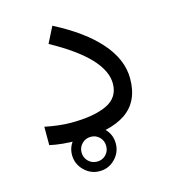

<svg xmlns="http://www.w3.org/2000/svg" viewBox="-93 -528 656 739"><g transform="rotate(-15 235.5 -159.0)"><path d="M127 47.9Q127 12.2 152.8 -13.2Q178.7 -38.6 214.4 -38.6Q250.5 -38.6 275.9 -13.2Q301.3 12.2 301.3 47.9Q301.3 83.5 275.9 109.4Q250.5 135.3 214.4 135.3Q178.7 135.3 152.8 109.4Q127 83.5 127 47.9ZM165 47.9Q165 68.8 179.4 83Q193.8 97.2 214.4 97.2Q235.4 97.2 249.3 83Q263.2 68.8 263.2 47.9Q263.2 27.3 249.3 12.9Q235.4 -1.5 214.4 -1.5Q193.8 -1.5 179.4 12.9Q165 27.3 165 47.9ZM155.8 -73.2Q247.1 -73.2 298.6 -97.4Q350.1 -121.6 350.1 -177.7Q350.1 -279.3 150.4 -388.7L182.6 -452.6Q297.9 -393.6 358.6 -324.2Q419.4 -254.9 419.4 -179.2Q419.4 -87.4 355.7 -44.2Q292 -1 163.1 -1Q101.1 -1 52.2 -11.7V-85Q110.8 -73.2 155.8 -73.2Z"/></g></svg>

Font: Vazirmatn RD Light
Style: Regular
Weight: 300
Designer: Saber Rastikerdar
Foundry: Saber Rastikerdar
Version: Version 32.102